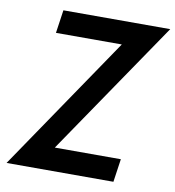

<svg xmlns="http://www.w3.org/2000/svg" viewBox="-83 -824 821 899"><g transform="rotate(10 327.0 -375.0)"><path d="M8 0 443 -640H130L146 -750H654L218 -110H532L516 0Z"/></g></svg>

Font: Hermit
Style: Bold Italic
Weight: 700
Italic angle: -10°
Designer: Pablo Caro
Version: Version 2.000;PS 002.000;hotconv 1.0.88;makeotf.lib2.5.64775